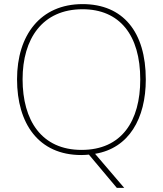

<svg xmlns="http://www.w3.org/2000/svg" viewBox="-20 -745 794 935"><path d="M690 -358C690 -590 579 -725 382 -725C177 -725 63 -574 63 -359C63 -143 168 10 376 10C389 10 401 9 413 8L549 170H585L443 4C608 -23 690 -168 690 -358ZM90 -359C90 -556 186 -700 382 -700C562 -700 663 -575 663 -358C663 -156 573 -15 377 -15C182 -15 90 -159 90 -359Z"/></svg>

Font: Noto Sans Gurmukhi UI Thin
Style: Regular
Weight: 100
Designer: Jelle Bosma - Monotype Design Team
Foundry: Monotype Imaging Inc.
Version: Version 2.004